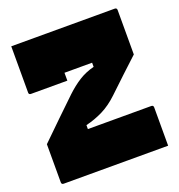

<svg xmlns="http://www.w3.org/2000/svg" viewBox="-127 -807 854 914"><g transform="rotate(-20 300.0 -350.0)"><path d="M225 -455H41Q30 -455 30 -465V-700H554Q565 -700 565 -689V-464Q528 -430 487.5 -392Q447 -354 405 -314Q366 -277 325 -256.5Q284 -236 238 -225V-205H559Q570 -205 570 -194V0H41Q30 0 30 -11V-204Q81 -254 129 -300.5Q177 -347 220 -388Q254 -420 288 -441.5Q322 -463 365 -474V-495H225Z"/></g></svg>

Font: Recursive Mn Lnr St XBk
Style: Regular
Weight: 1000
Monospace: yes
Version: Version 1.079;hotconv 1.0.112;makeotfexe 2.5.65598; ttfautoh